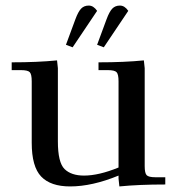

<svg xmlns="http://www.w3.org/2000/svg" viewBox="-20 -663 633 690"><path d="M22 -411V-439Q115 -439 185 -446L188 -418V-155Q188 -79 212 -55.5Q236 -32 282 -32Q335 -32 406 -61V-371Q406 -396 399 -403.5Q392 -411 367 -411H334V-439Q427 -439 497 -446L500 -418V-66Q500 -41 507 -33.5Q514 -26 539 -26H574V0Q479 0 409 7L406 -21V-32Q311 7 232 7Q162 7 128 -28.5Q94 -64 94 -150V-371Q94 -396 87 -403.5Q80 -411 55 -411ZM217 -502 251 -594Q261 -621 271.5 -632Q282 -643 299 -643Q316 -643 329 -624L241 -493ZM329 -502 363 -594Q373 -621 383.5 -632Q394 -643 411 -643Q428 -643 441 -624L353 -493Z"/></svg>

Font: Dihjauti
Style: Bold
Weight: 700
Designer: T. Christopher White
Version: Version 3.0.0